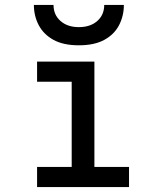

<svg xmlns="http://www.w3.org/2000/svg" viewBox="-20 -762 656 782"><path d="M272 -10V-511H364.5V-10ZM131 0V-82H505.5V0ZM131 -429V-511H327V-429ZM301 -577.5Q237.5 -577.5 197.2 -600Q157 -622.5 137.5 -660Q118 -697.5 118 -742H198Q198 -701.5 226.5 -676.5Q255 -651.5 301 -651.5Q348 -651.5 376.2 -676.5Q404.5 -701.5 404.5 -742H484.5Q484.5 -697.5 465.2 -660Q446 -622.5 405.5 -600Q365 -577.5 301 -577.5Z"/></svg>

Font: Overpass Mono Medium
Style: Regular
Weight: 500
Monospace: yes
Designer: Delve Withrington, Dave Bailey
Foundry: Delve Fonts LLC
Version: Version 4.000